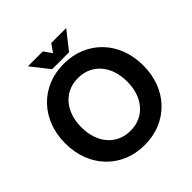

<svg xmlns="http://www.w3.org/2000/svg" viewBox="-231 -1064 1251 1251"><g transform="rotate(-45 394.0 -438.5)"><path d="M182.6 -361.3Q182.6 -414.5 197.2 -458.8Q211.7 -503.1 239.4 -535.7Q267 -568.3 306 -586.2Q344.9 -604.1 393.8 -604.1Q442.6 -604.1 481.5 -586.2Q520.5 -568.3 548.1 -535.7Q575.8 -503.1 590.3 -458.8Q604.9 -414.5 604.9 -361.3Q604.9 -308.2 590.3 -263.9Q575.8 -219.5 548.1 -187Q520.5 -154.4 481.5 -136.5Q442.6 -118.6 393.8 -118.6Q344.9 -118.6 306 -136.5Q267 -154.4 239.4 -187Q211.7 -219.5 197.2 -263.9Q182.6 -308.2 182.6 -361.3ZM34.2 -361.3Q34.2 -279.6 60.3 -211.2Q86.4 -142.9 134.5 -92.7Q182.6 -42.5 248.5 -14.9Q314.5 12.7 393.8 12.7Q473.3 12.7 539.1 -14.9Q604.9 -42.5 653 -92.7Q701.1 -142.9 727.2 -211.2Q753.3 -279.6 753.3 -361.3Q753.3 -443.1 727.2 -511.4Q701.1 -579.8 653 -630Q604.9 -680.2 539.1 -707.8Q473.3 -735.4 393.8 -735.4Q314.5 -735.4 248.5 -707.8Q182.6 -680.2 134.5 -630Q86.4 -579.8 60.3 -511.4Q34.2 -443.1 34.2 -361.3ZM355 -888.7H217.4L315.7 -763.7H442.5ZM432.5 -888.7 345 -763.7H471.8L570.1 -888.7Z"/></g></svg>

Font: Giphurs SC
Style: Regular
Weight: 400
Version: Version 0.920